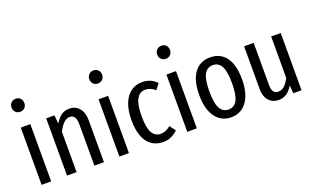

<svg xmlns="http://www.w3.org/2000/svg" viewBox="-84 -1213 2707 1661"><g transform="rotate(-20 1269.5 -382.5)"><path d="M175 -716Q175 -691 158.5 -674Q142 -657 116 -657Q90 -657 73.5 -674Q57 -691 57 -716Q57 -742 73.5 -759.5Q90 -777 116 -777Q143 -777 159 -760Q175 -743 175 -716ZM161 0H73V-527H161Z M647 -387V0H559V-375Q559 -426 544.5 -447.5Q530 -469 501 -469Q444 -469 395 -371V0H307V-527H383L390 -448Q416 -492 447 -515Q478 -538 522 -538Q579 -538 613 -497Q647 -456 647 -387Z M891 -716Q891 -691 874.5 -674Q858 -657 832 -657Q806 -657 789.5 -674Q773 -691 773 -716Q773 -742 789.5 -759.5Q806 -777 832 -777Q859 -777 875 -760Q891 -743 891 -716ZM877 0H789V-527H877Z M1326 -482 1286 -430Q1263 -449 1241.5 -458Q1220 -467 1195 -467Q1089 -467 1089 -261Q1089 -154 1116 -108Q1143 -62 1194 -62Q1219 -62 1239.5 -71Q1260 -80 1285 -99L1326 -46Q1266 12 1193 12Q1099 12 1047 -56Q995 -124 995 -259Q995 -391 1048 -464.5Q1101 -538 1192 -538Q1232 -538 1264 -525Q1296 -512 1326 -482Z M1516 -716Q1516 -691 1499.5 -674Q1483 -657 1457 -657Q1431 -657 1414.5 -674Q1398 -691 1398 -716Q1398 -742 1414.5 -759.5Q1431 -777 1457 -777Q1484 -777 1500 -760Q1516 -743 1516 -716ZM1502 0H1414V-527H1502Z M2015 -264Q2015 -137 1962.5 -62.5Q1910 12 1817 12Q1724 12 1672 -61Q1620 -134 1620 -263Q1620 -396 1672 -467Q1724 -538 1818 -538Q1912 -538 1963.5 -468.5Q2015 -399 2015 -264ZM1713 -263Q1713 -155 1739 -107Q1765 -59 1817 -59Q1870 -59 1896 -107Q1922 -155 1922 -264Q1922 -372 1896 -419.5Q1870 -467 1818 -467Q1765 -467 1739 -419.5Q1713 -372 1713 -263Z M2466 0H2390L2384 -74Q2359 -31 2327.5 -9.5Q2296 12 2254 12Q2197 12 2163 -27Q2129 -66 2129 -129V-527H2217V-138Q2217 -57 2274 -57Q2307 -57 2332 -80.5Q2357 -104 2378 -146V-527H2466Z"/></g></svg>

Font: Fira Sans Compressed
Style: Regular
Weight: 400
Width: 1
Designer: bBox Type GmbH & Carrois Corporate GbR & Edenspiekermann AG
Foundry: bBox Type GmbH & Carrois Corporate GbR & Edenspiekermann AG
Version: Version 4.301